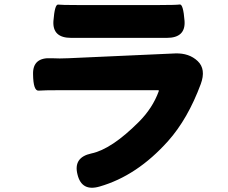

<svg xmlns="http://www.w3.org/2000/svg" viewBox="-20 -797 1040 877"><path d="M435 55Q353 79 334 0Q314 -78 397 -96Q489 -115 614 -240Q677 -303 705 -380Q707 -385 702 -385H252Q181 -385 156.5 -383Q132 -381 131 -458Q129 -536 215 -531Q252 -529 292 -531L781 -553Q844 -555 883 -518Q922 -481 897 -413Q838 -254 748 -153Q606 6 435 55ZM305 -624Q219 -624 224 -701Q230 -778 245.5 -776Q261 -774 331 -774H710Q785 -774 801 -776.5Q817 -779 823 -701Q828 -624 742 -624Z"/></svg>

Font: Resource Han Rounded KR Heavy
Style: Regular
Weight: 900
Designer: Cyano Hao (round all glyphs); Ryoko NISHIZUKA 西塚涼子 (kana, bopomofo & ideographs); Paul D. Hunt (Latin, Greek & Cyrillic)
Foundry: Cyano Hao
Version: 0.990